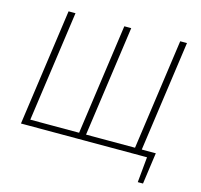

<svg xmlns="http://www.w3.org/2000/svg" viewBox="-118 -819 1151 1098"><g transform="rotate(15 458.0 -269.5)"><path d="M196 -690 99 0H58L155 -690ZM847 -35 842 0H91L95 -35ZM526 -690 429 0H388L485 -690ZM856 -690 759 0H719L816 -690ZM805 -7 842 0 821 151H790Z"/></g></svg>

Font: Exo 2 ExtraLight
Style: Italic
Weight: 250
Italic angle: -8°
Designer: Natanael Gama
Foundry: Natanael Gama
Version: Version 2.010